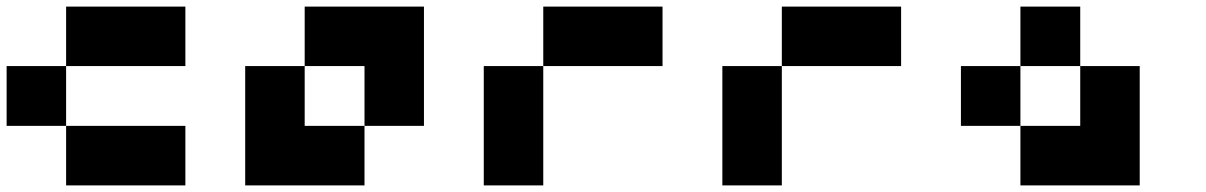

<svg xmlns="http://www.w3.org/2000/svg" viewBox="-20 -560 3644 580"><path d="M0 -360.4Q59.6 -360.4 179.7 -360.4Q179.7 -299.8 179.7 -179.7Q120.1 -179.7 0 -179.7Q0 -240.2 0 -360.4ZM179.7 -540Q299.8 -540 540 -540Q540 -480.5 540 -360.4Q419.9 -360.4 179.7 -360.4Q179.7 -419.9 179.7 -540ZM179.7 -179.7Q299.8 -179.7 540 -179.7Q540 -120.1 540 0Q419.9 0 179.7 0Q179.7 -59.6 179.7 -179.7Z M1081.1 -540Q1140.6 -540 1260.7 -540Q1260.7 -419.9 1260.7 -179.7Q1201.2 -179.7 1081.1 -179.7Q1081.1 -240.2 1081.1 -360.4Q1020.5 -360.4 900.4 -360.4Q900.4 -419.9 900.4 -540Q960.9 -540 1081.1 -540ZM900.4 -179.7Q960.9 -179.7 1081.1 -179.7Q1081.1 -120.1 1081.1 0Q1020.5 0 900.4 0Q840.8 0 720.7 0Q720.7 -120.1 720.7 -360.4Q780.3 -360.4 900.4 -360.4Q900.4 -299.8 900.4 -179.7Z M1441.4 -360.4Q1501 -360.4 1621.1 -360.4Q1621.1 -240.2 1621.1 0Q1561.5 0 1441.4 0Q1441.4 -120.1 1441.4 -360.4ZM1621.1 -540Q1741.2 -540 1981.4 -540Q1981.4 -480.5 1981.4 -360.4Q1861.3 -360.4 1621.1 -360.4Q1621.1 -419.9 1621.1 -540Z M2162.1 -360.4Q2221.7 -360.4 2341.8 -360.4Q2341.8 -240.2 2341.8 0Q2282.2 0 2162.1 0Q2162.1 -120.1 2162.1 -360.4ZM2341.8 -540Q2461.9 -540 2702.1 -540Q2702.1 -480.5 2702.1 -360.4Q2582 -360.4 2341.8 -360.4Q2341.8 -419.9 2341.8 -540Z M3243.2 -179.7Q3243.2 -240.2 3243.2 -360.4Q3302.7 -360.4 3422.9 -360.4Q3422.9 -299.8 3422.9 -179.7Q3422.9 -120.1 3422.9 0Q3302.7 0 3062.5 0Q3062.5 -59.6 3062.5 -179.7Q3123 -179.7 3243.2 -179.7ZM2882.8 -360.4Q2942.4 -360.4 3062.5 -360.4Q3062.5 -299.8 3062.5 -179.7Q3002.9 -179.7 2882.8 -179.7Q2882.8 -240.2 2882.8 -360.4ZM3062.5 -540Q3123 -540 3243.2 -540Q3243.2 -480.5 3243.2 -360.4Q3182.6 -360.4 3062.5 -360.4Q3062.5 -419.9 3062.5 -540Z"/></svg>

Font: Pixelfont
Style: 5 px
Weight: 400
Designer: Eugene Lysy
Version: Version 1.0.2 (beta)